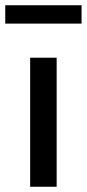

<svg xmlns="http://www.w3.org/2000/svg" viewBox="-43 -712 331 732"><path d="M72 0V-492H173V0ZM-23 -622V-692H268V-622Z"/></svg>

Font: Nunito Sans 10pt SemiCondensed SemiBold
Style: Regular
Weight: 600
Width: 4
Designer: Vernon Adams
Foundry: Vernon Adams
Version: Version 3.101;gftools[0.9.27]